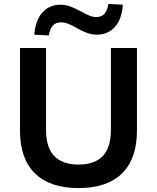

<svg xmlns="http://www.w3.org/2000/svg" viewBox="-20 -950 801 980"><path d="M381 10Q236 10 159 -64.5Q82 -139 82 -284V-705H215V-287Q215 -196 257.5 -153Q300 -110 381 -110Q463 -110 504.5 -153.5Q546 -197 546 -287V-705H679V-284Q679 -139 602.5 -64.5Q526 10 381 10ZM229 -769 155 -773Q161 -847 196.5 -886.5Q232 -926 289 -926Q316 -926 341.5 -916Q367 -906 395 -891Q421 -876 438 -869.5Q455 -863 470 -863Q499 -863 513.5 -880Q528 -897 533 -930L607 -926Q602 -852 566.5 -812.5Q531 -773 474 -773Q447 -773 420.5 -783.5Q394 -794 368 -809Q344 -823 326 -829.5Q308 -836 293 -836Q264 -836 249.5 -819.5Q235 -803 229 -769Z"/></svg>

Font: Nunito Sans 9pt
Style: Bold
Weight: 700
Version: Version 3.101;gftools[0.9.27]